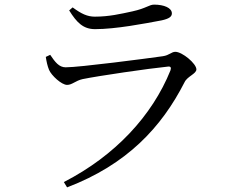

<svg xmlns="http://www.w3.org/2000/svg" viewBox="-20 -764 1040 830"><path d="M192 -462C202 -438 246 -397 270 -397C292 -397 306 -415 337 -422C405 -436 624 -468 705 -476C718 -478 721 -472 717 -460C638 -264 478 -91 256 23L270 46C529 -53 678 -213 778 -409C790 -434 829 -445 829 -464C829 -489 768 -540 738 -540C721 -540 712 -525 684 -521C614 -511 323 -473 264 -473C235 -473 218 -496 197 -527L178 -518C181 -498 185 -479 192 -462ZM723 -706C723 -730 689 -744 646 -744C625 -744 612 -728 553 -715C502 -704 452 -692 390 -692C358 -692 332 -704 294 -732L279 -719C312 -666 340 -638 391 -638C480 -638 605 -662 679 -676C711 -683 723 -692 723 -706Z"/></svg>

Font: Source Han Serif
Style: Regular
Weight: 400
Designer: Ryoko NISHIZUKA 西塚涼子 (kana & ideographs); Frank Grießhammer (Latin, Greek & Cyrillic); Wenlong ZHANG 张文龙 (bopomofo); San
Foundry: Adobe Systems Incorporated
Version: Version 1.001;PS 1.001;hotconv 16.6.54;makeotf.lib2.5.65590